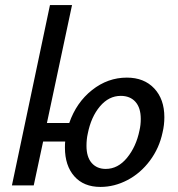

<svg xmlns="http://www.w3.org/2000/svg" viewBox="-20 -731 701 757"><path d="M628 -269Q628 -238 621 -209Q608 -147 571 -97.5Q534 -48 482.5 -21Q431 6 376 6Q310 6 273 -36Q236 -78 236 -149Q236 -165 237 -173H150L113 0H27L177 -711H264L165 -246H253Q281 -327 343 -376Q405 -425 480 -425Q548 -425 588 -382.5Q628 -340 628 -269ZM535 -262Q535 -306 514 -329.5Q493 -353 456 -353Q409 -353 374 -311.5Q339 -270 326 -204Q321 -182 321 -156Q321 -112 341.5 -88.5Q362 -65 397 -65Q445 -65 481 -109Q517 -153 530 -217Q535 -238 535 -262Z"/></svg>

Font: Ysabeau Infant Semibold
Style: Italic
Weight: 600
Italic angle: -12°
Designer: Christian Thalmann (Catharsis Fonts)
Version: Version 0.003